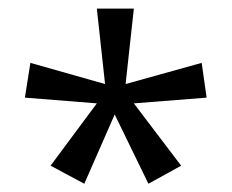

<svg xmlns="http://www.w3.org/2000/svg" viewBox="-20 -726 552 456"><path d="M297.9 -705.6 278.3 -526.4 459 -576.7 470.7 -494.1 297.9 -480.5 410.2 -332.5 332.5 -289.6 252.4 -454.1 180.2 -289.6 100.1 -332.5 210 -480.5 39.1 -494.1 52.2 -576.7 229.5 -526.4 210 -705.6Z"/></svg>

Font: Bpm'online Open Sans
Style: Regular
Weight: 400
Foundry: Ascender Corporation
Version: Version 1.10